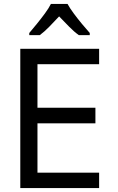

<svg xmlns="http://www.w3.org/2000/svg" viewBox="-20 -964 603 984"><path d="M84 0V-714H488V-635H172V-412H469V-332H172V-79H488V0ZM130 -795Q148 -816 169.5 -842.5Q191 -869 210.5 -895.5Q230 -922 241 -944H326Q338 -922 358 -895Q378 -868 400 -841.5Q422 -815 440 -795V-784H384Q360 -801 334.5 -827Q309 -853 283 -880Q258 -853 232.5 -827Q207 -801 184 -784H130Z"/></svg>

Font: Noto Sans Mono SemiCondensed
Style: Regular
Weight: 400
Width: 4
Designer: Monotype Design Team
Foundry: Monotype Imaging Inc.
Version: Version 2.010